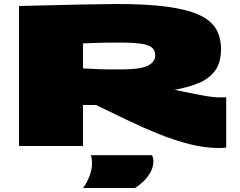

<svg xmlns="http://www.w3.org/2000/svg" viewBox="-20 -730 1202 960"><path d="M1074 10Q1003 10 927 -9.5Q851 -29 772.5 -60.5Q694 -92 615.5 -130Q537 -168 460 -205H395V0H75V-700Q265 -705 391.5 -707.5Q518 -710 564 -710Q714 -710 814.5 -696.5Q915 -683 974.5 -656Q1034 -629 1059.5 -586.5Q1085 -544 1085 -485Q1085 -414 1053 -373.5Q1021 -333 968.5 -312.5Q916 -292 852 -281Q919 -267 980.5 -255Q1042 -243 1084 -243Q1091 -243 1098 -243.5Q1105 -244 1111 -244V8Q1104 9 1093.5 9.5Q1083 10 1074 10ZM590 -383Q682 -383 719 -401.5Q756 -420 756 -454Q756 -476 742 -490Q728 -504 691 -510.5Q654 -517 585 -517Q558 -517 539 -517Q520 -517 502 -516.5Q484 -516 459.5 -515.5Q435 -515 395 -513V-388Q419 -387 437.5 -386Q456 -385 476 -384Q496 -383 522.5 -383Q549 -383 590 -383ZM395 210Q415 184 427.5 150.5Q440 117 440 89Q440 74 438.5 64Q437 54 434 46H740Q747 60 747 76Q747 104 733 130Q719 156 697.5 176.5Q676 197 655 210Z"/></svg>

Font: Georama ExtraExtended Black
Style: Regular
Weight: 900
Width: 8
Designer: Jean-Baptiste Levee
Foundry: Production Type
Version: Version 1.000